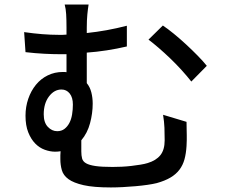

<svg xmlns="http://www.w3.org/2000/svg" viewBox="-20 -782 996 843"><path d="M86 -641Q169 -629 238 -629Q246 -629 254.5 -629Q263 -629 272 -630V-660Q272 -695 270.5 -719.5Q269 -744 264 -762H369Q366 -744 363.5 -718.5Q361 -693 361 -660V-637Q448 -646 537 -669V-578Q494 -568 449 -561Q404 -554 361 -551V-417Q375 -400 381 -376.5Q387 -353 387 -327Q387 -285 375.5 -241.5Q364 -198 337 -166V-117Q337 -99 340.5 -86Q344 -73 358 -65Q372 -57 399.5 -53Q427 -49 474 -49Q493 -49 514.5 -50Q536 -51 557 -53.5Q578 -56 596.5 -59Q615 -62 628 -66Q665 -77 684 -100.5Q703 -124 703 -166Q703 -195 702 -221Q701 -247 696 -278L799 -247Q799 -227 799.5 -213.5Q800 -200 800 -189Q800 -178 800 -167Q800 -156 799 -141Q797 -108 790 -82.5Q783 -57 768 -37Q753 -17 728.5 -2.5Q704 12 668 22Q652 26 628 29.5Q604 33 576 35.5Q548 38 519.5 39.5Q491 41 467 41Q391 41 347 31Q303 21 280.5 4.5Q258 -12 251.5 -35Q245 -58 245 -83Q245 -92 245 -100.5Q245 -109 246 -118Q240 -117 234 -116.5Q228 -116 222 -116Q200 -116 176.5 -124.5Q153 -133 134.5 -152Q116 -171 104 -201Q92 -231 92 -274Q92 -313 104 -348Q116 -383 137.5 -409.5Q159 -436 189.5 -451Q220 -466 256 -466Q260 -466 264 -466Q268 -466 272 -465V-544H244Q213 -544 174 -546Q135 -548 92 -553ZM820 -424Q802 -447 778 -473.5Q754 -500 728 -525Q702 -550 677 -571.5Q652 -593 632 -608L695 -670Q716 -656 743 -634Q770 -612 797 -587Q824 -562 848 -537.5Q872 -513 888 -493ZM172 -280Q172 -244 190 -225Q208 -206 231 -206Q250 -206 263 -216Q276 -226 284.5 -242Q293 -258 296.5 -279.5Q300 -301 300 -323Q300 -354 286 -371.5Q272 -389 250 -389Q218 -389 195 -358.5Q172 -328 172 -280Z"/></svg>

Font: Kinto Sans Med
Style: Regular
Weight: 500
Designer: Authors: Ryoko NISHIZUKA  (kana & ideographs); Paul D. Hunt (Latin, Greek & Cyrillic); Wenlong ZHANG  (bopomofo); Sandol
Foundry: Adobe Systems Incorporated, ookami Inc.
Version: Version 0.001